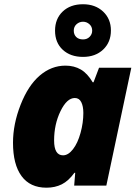

<svg xmlns="http://www.w3.org/2000/svg" viewBox="-20 -871 647 901"><path d="M275.9 -142.1Q300.3 -142.1 322.5 -170.7Q344.7 -199.2 357.9 -247.1Q371.1 -294.9 371.1 -340.8Q371.1 -372.6 361.3 -391.8Q351.6 -411.1 331.1 -411.1Q293.9 -411.1 263.9 -349.4Q233.9 -287.6 233.9 -211.9Q233.9 -142.1 275.9 -142.1ZM479 0H328.1L333 -60.1H329.1Q301.8 -22 270 -6.1Q238.3 9.8 198.2 9.8Q121.1 9.8 81.1 -44.7Q41 -99.1 41 -201.2Q41 -288.6 76.7 -379.4Q112.3 -470.2 166.7 -516.6Q221.2 -563 287.1 -563Q328.1 -563 359.4 -544.7Q390.6 -526.4 415 -484.9H418.9L444.8 -553.2H596.2ZM500.5 -728Q500.5 -672.9 464.1 -638.4Q427.7 -604 369.6 -604Q310.5 -604 274.4 -637.5Q238.3 -670.9 238.3 -727.1Q238.3 -782.7 274.2 -816.9Q310.1 -851.1 369.6 -851.1Q427.2 -851.1 463.9 -816.7Q500.5 -782.2 500.5 -728ZM412.6 -727.1Q412.6 -745.6 399.7 -757.3Q386.7 -769 369.6 -769Q352.1 -769 339.1 -757.3Q326.2 -745.6 326.2 -727.1Q326.2 -709 337.6 -697.5Q349.1 -686 369.6 -686Q388.7 -686 400.6 -698.2Q412.6 -710.4 412.6 -727.1Z"/></svg>

Font: Open Sans Extrabold
Style: Italic
Weight: 800
Italic angle: -12°
Foundry: Ascender Corporation
Version: Version 1.10